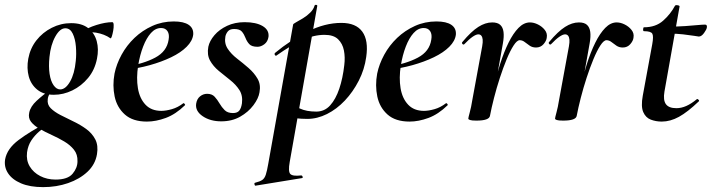

<svg xmlns="http://www.w3.org/2000/svg" viewBox="-67 -487 2922 788"><path d="M110 281Q56 281 19.5 265.5Q-17 250 -34 224Q-51 198 -46 167Q-38 123 9.5 87.5Q57 52 123 18L130 26Q112 37 93.5 53Q75 69 61.5 89.5Q48 110 44 138Q40 171 55 196Q70 221 98 235.5Q126 250 161 250Q211 250 231 226Q251 202 251 175Q252 147 236.5 127.5Q221 108 196.5 93.5Q172 79 145.5 67Q119 55 96 42Q73 29 60.5 13Q48 -3 53 -25Q58 -50 83.5 -73.5Q109 -97 145 -123L152 -116Q143 -112 136.5 -101.5Q130 -91 129 -80Q126 -58 141 -43Q156 -28 181 -15Q206 -2 234.5 11.5Q263 25 287 42.5Q311 60 324 85Q337 110 331 146Q324 188 292 218Q260 248 212.5 264.5Q165 281 110 281ZM154 -98Q112 -98 86 -119Q60 -140 51 -173.5Q42 -207 49 -246Q57 -289 82.5 -321.5Q108 -354 145.5 -373Q183 -392 225 -392Q269 -392 295 -371.5Q321 -351 330 -318Q339 -285 331 -246Q322 -200 294.5 -167Q267 -134 230 -116Q193 -98 154 -98ZM180 -120Q202 -120 220.5 -152Q239 -184 244 -237Q247 -265 244.5 -296Q242 -327 231.5 -349Q221 -371 201 -371Q179 -371 160 -337Q141 -303 136 -253Q132 -214 136.5 -184Q141 -154 153 -137Q165 -120 180 -120ZM263 -346 262 -353Q292 -373 329 -384.5Q366 -396 394 -396Q399 -396 399.5 -385Q400 -374 397.5 -360.5Q395 -347 392 -337.5Q389 -328 386 -330Q362 -347 327 -353Q292 -359 263 -346Z M536 12Q478 12 445.5 -17Q413 -46 403.5 -91Q394 -136 403 -185Q411 -224 432 -262.5Q453 -301 485 -331.5Q517 -362 558 -380.5Q599 -399 646 -399Q687 -399 707.5 -385Q728 -371 726 -345Q723 -319 699 -295Q675 -271 635.5 -252Q596 -233 547.5 -219.5Q499 -206 449 -201L451 -214Q522 -225 570 -250.5Q618 -276 625 -324Q629 -346 620.5 -359Q612 -372 594 -372Q571 -372 552.5 -351.5Q534 -331 520.5 -296Q507 -261 500 -218Q492 -167 499 -125Q506 -83 530 -57.5Q554 -32 595 -32Q614 -32 638.5 -39Q663 -46 685 -63Q687 -65 690.5 -61Q694 -57 692 -55Q654 -18 613.5 -3Q573 12 536 12Z M841 11Q796 11 765 -10Q734 -31 738 -61Q741 -81 754 -91.5Q767 -102 783 -102Q803 -102 814 -90Q825 -78 834 -62.5Q843 -47 855 -35Q867 -23 889 -23Q907 -23 915 -33Q923 -43 926 -63Q930 -95 915.5 -117.5Q901 -140 877.5 -158.5Q854 -177 831 -196Q808 -215 795 -238.5Q782 -262 788 -295Q793 -319 813 -342.5Q833 -366 865 -381Q897 -396 937 -396Q984 -396 1011 -380Q1038 -364 1035 -336Q1032 -316 1018 -305.5Q1004 -295 990 -295Q966 -295 956 -306Q946 -317 940.5 -331.5Q935 -346 926 -357Q917 -368 894 -368Q876 -368 868 -358Q860 -348 858 -337Q853 -309 867.5 -287Q882 -265 906 -246.5Q930 -228 953 -208Q976 -188 990 -164Q1004 -140 998 -108Q994 -83 973 -55Q952 -27 918.5 -8Q885 11 841 11Z M982 275Q979 276 977.5 270Q976 264 980 263Q1000 258 1009.5 251.5Q1019 245 1024 229.5Q1029 214 1034 185L1136 -386Q1136 -389 1148 -395.5Q1160 -402 1176.5 -412Q1193 -422 1206.5 -435.5Q1220 -449 1224 -464Q1226 -468 1231 -467Q1236 -466 1235 -462L1122 178Q1115 217 1124.5 227Q1134 237 1169 233Q1173 233 1175 238Q1177 243 1172 244ZM1194 1Q1169 1 1144.5 -2Q1120 -5 1106 -8L1116 -70Q1137 -54 1164 -41.5Q1191 -29 1231 -29Q1265 -29 1288 -54.5Q1311 -80 1325.5 -123Q1340 -166 1346 -220Q1350 -252 1344.5 -280Q1339 -308 1320.5 -326Q1302 -344 1265 -344Q1221 -344 1174 -322.5Q1127 -301 1069 -260Q1065 -256 1061.5 -261Q1058 -266 1062 -270Q1126 -323 1196.5 -358Q1267 -393 1334 -393Q1394 -393 1420 -357Q1446 -321 1436 -253Q1429 -202 1405.5 -156Q1382 -110 1348.5 -74.5Q1315 -39 1275 -19Q1235 1 1194 1Z M1614 12Q1556 12 1523.5 -17Q1491 -46 1481.5 -91Q1472 -136 1481 -185Q1489 -224 1510 -262.5Q1531 -301 1563 -331.5Q1595 -362 1636 -380.5Q1677 -399 1724 -399Q1765 -399 1785.5 -385Q1806 -371 1804 -345Q1801 -319 1777 -295Q1753 -271 1713.5 -252Q1674 -233 1625.5 -219.5Q1577 -206 1527 -201L1529 -214Q1600 -225 1648 -250.5Q1696 -276 1703 -324Q1707 -346 1698.5 -359Q1690 -372 1672 -372Q1649 -372 1630.5 -351.5Q1612 -331 1598.5 -296Q1585 -261 1578 -218Q1570 -167 1577 -125Q1584 -83 1608 -57.5Q1632 -32 1673 -32Q1692 -32 1716.5 -39Q1741 -46 1763 -63Q1765 -65 1768.5 -61Q1772 -57 1770 -55Q1732 -18 1691.5 -3Q1651 12 1614 12Z M1944 -12 1934 -13Q1944 -66 1957 -120.5Q1970 -175 1985.5 -224Q2001 -273 2020 -311.5Q2039 -350 2061 -372.5Q2083 -395 2108 -395Q2124 -395 2141 -386.5Q2158 -378 2169 -364Q2180 -350 2177 -333Q2176 -320 2164 -306Q2152 -292 2133 -292Q2118 -292 2107 -299.5Q2096 -307 2086.5 -314.5Q2077 -322 2066 -322Q2055 -322 2041 -300.5Q2027 -279 2012.5 -244Q1998 -209 1984.5 -167.5Q1971 -126 1960.5 -85Q1950 -44 1944 -12ZM1888 8Q1869 8 1862 5.5Q1855 3 1855 0Q1855 -4 1861 -26Q1867 -48 1871 -74L1912 -297Q1915 -314 1914 -324.5Q1913 -335 1908.5 -340.5Q1904 -346 1896 -346Q1887 -346 1872.5 -336Q1858 -326 1839 -306Q1835 -302 1831 -306.5Q1827 -311 1831 -315Q1867 -358 1896 -376.5Q1925 -395 1953 -395Q1975 -395 1986 -385Q1997 -375 1999.5 -356Q2002 -337 1997 -309L1944 -12Q1941 8 1888 8Z M2300 -12 2290 -13Q2300 -66 2313 -120.5Q2326 -175 2341.5 -224Q2357 -273 2376 -311.5Q2395 -350 2417 -372.5Q2439 -395 2464 -395Q2480 -395 2497 -386.5Q2514 -378 2525 -364Q2536 -350 2533 -333Q2532 -320 2520 -306Q2508 -292 2489 -292Q2474 -292 2463 -299.5Q2452 -307 2442.5 -314.5Q2433 -322 2422 -322Q2411 -322 2397 -300.5Q2383 -279 2368.5 -244Q2354 -209 2340.5 -167.5Q2327 -126 2316.5 -85Q2306 -44 2300 -12ZM2244 8Q2225 8 2218 5.5Q2211 3 2211 0Q2211 -4 2217 -26Q2223 -48 2227 -74L2268 -297Q2271 -314 2270 -324.5Q2269 -335 2264.5 -340.5Q2260 -346 2252 -346Q2243 -346 2228.5 -336Q2214 -326 2195 -306Q2191 -302 2187 -306.5Q2183 -311 2187 -315Q2223 -358 2252 -376.5Q2281 -395 2309 -395Q2331 -395 2342 -385Q2353 -375 2355.5 -356Q2358 -337 2353 -309L2300 -12Q2297 8 2244 8Z M2649 12Q2625 12 2604 4Q2583 -4 2573 -27Q2563 -50 2571 -94L2610 -306Q2616 -339 2610 -349Q2604 -359 2576 -359Q2572 -359 2572.5 -367Q2573 -375 2576 -375Q2624 -375 2654.5 -402Q2685 -429 2703 -463Q2705 -467 2714 -465.5Q2723 -464 2722 -460L2660 -111Q2654 -76 2666 -59.5Q2678 -43 2709 -43Q2729 -43 2749.5 -52Q2770 -61 2793 -80Q2795 -82 2799.5 -78Q2804 -74 2801 -71Q2755 -27 2719.5 -7.5Q2684 12 2649 12ZM2801 -337Q2800 -337 2781.5 -340Q2763 -343 2736.5 -346Q2710 -349 2682 -349L2684 -378Q2718 -378 2746 -380Q2774 -382 2795 -384Q2816 -386 2827 -386Q2832 -386 2833.5 -382Q2835 -378 2834 -374Q2833 -366 2822.5 -351.5Q2812 -337 2801 -337Z"/></svg>

Font: Cormorant
Style: Bold Italic
Weight: 700
Italic angle: -10°
Designer: Christian Thalmann (Catharsis Fonts)
Foundry: Catharsis Fonts
Version: Version 4.000